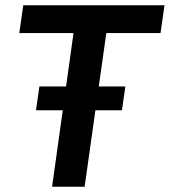

<svg xmlns="http://www.w3.org/2000/svg" viewBox="-20 -706 642 726"><path d="M177 0 258 -581H53L68 -686H602L587 -581H382L300 0ZM116 -289 129 -379H454L441 -289Z"/></svg>

Font: Chivo Medium Medium
Style: Italic
Weight: 500
Italic angle: -8.05°
Version: Version 2.002